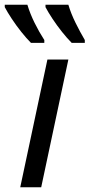

<svg xmlns="http://www.w3.org/2000/svg" viewBox="-57 -786 376 806"><path d="M28 0 142 -536H230L116 0ZM244 -606Q225 -625 203.5 -652Q182 -679 163.5 -707Q145 -735 134 -756V-766H230Q241 -729 260 -690.5Q279 -652 299 -618V-606ZM73 -606Q54 -625 32.5 -652Q11 -679 -7.5 -707Q-26 -735 -37 -756V-766H58Q69 -729 88 -690.5Q107 -652 129 -618V-606Z"/></svg>

Font: Noto Sans
Style: Italic
Weight: 400
Italic angle: -12°
Designer: Monotype Design Team
Foundry: Monotype Imaging Inc.
Version: Version 2.013; ttfautohint (v1.8.4.7-5d5b)